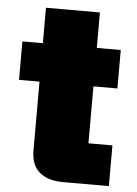

<svg xmlns="http://www.w3.org/2000/svg" viewBox="-51 -727 545 766"><g transform="rotate(5 221.5 -343.5)"><path d="M229 0Q171 0 136.5 -28Q102 -56 102 -117V-687H318V-163H414V0ZM20 -391V-545H414V-391Z"/></g></svg>

Font: Hubot Sans Condensed ExtraLight Black
Style: Regular
Weight: 900
Version: Version 2.000